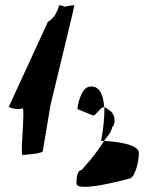

<svg xmlns="http://www.w3.org/2000/svg" viewBox="-20 -742 580 741"><path d="M14 -330C23 -322 57 -318 67 -324C78 -324 57 -144 67 -144C78 -144 143 -150 145 -158L175 -337C199 -438 269 -722 267 -722C264 -722 239 -719 230 -716C222 -720 212 -722 208 -722C202 -692 182 -666 165 -658ZM275 -34C275 4 476 -52 476 -52C500 -52 516 -115 516 -152C516 -186 426 -196 381 -198C351 -146 295 -86 295 -86C285 -86 275 -74 275 -34ZM279 -321 340 -296C351 -296 368 -331 382 -328C380 -362 371 -413 326 -408C289 -403 277 -321 279 -321ZM370 -198H381C397 -218 412 -236 412 -250C426 -260 430 -304 396 -320C392 -325 387 -327 382 -328C382 -326 383 -325 383 -323C383 -260 370 -198 370 -198Z"/></svg>

Font: Ampere
Style: SCUltCnd
Weight: 400
Version: Version 1